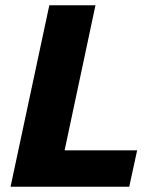

<svg xmlns="http://www.w3.org/2000/svg" viewBox="-20 -708 580 728"><path d="M20 0 167 -688H342L225 -138H500L470 0Z"/></svg>

Font: Saira Thin
Style: Bold Italic
Weight: 700
Italic angle: -12°
Version: Version 1.101